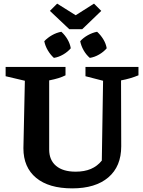

<svg xmlns="http://www.w3.org/2000/svg" viewBox="-20 -1027 790 1058"><path d="M378 11Q249 11 179 -47Q109 -105 109 -210L117 -582L11 -607V-658H341V-612Q323 -603 302 -596.5Q281 -590 251 -584V-203Q251 -145 289 -113Q327 -81 397 -81Q445 -81 480.5 -96Q516 -111 541 -142L548 -582L451 -607V-658H743V-612Q721 -603 697.5 -596Q674 -589 647 -584L648 -221Q648 -110 577 -49.5Q506 11 378 11ZM318 -852Q338 -834 352 -810Q366 -786 370 -761Q353 -741 328 -726.5Q303 -712 277 -708Q258 -725 243.5 -749.5Q229 -774 224 -800Q242 -819 266.5 -833Q291 -847 318 -852ZM515 -852Q535 -834 549.5 -810Q564 -786 568 -761Q551 -741 526 -726.5Q501 -712 475 -708Q455 -725 441 -749.5Q427 -774 422 -800Q439 -819 464 -833Q489 -847 515 -852ZM498 -1007 538 -967 433 -866H362L255 -967L295 -1007L397 -943Z"/></svg>

Font: Piazzolla 24pt
Style: Bold
Weight: 700
Designer: Juan Pablo del Peral
Foundry: Huerta Tipografica
Version: Version 2.005